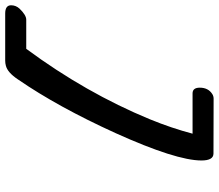

<svg xmlns="http://www.w3.org/2000/svg" viewBox="-70 -652 818 717"><g transform="rotate(-90 338.5 -294.0)"><path d="M347.7 16.6Q369.1 16.6 369.1 43.5Q369.1 75.2 345.2 90.3Q337.4 95.2 328.1 95.2L123 94.7Q97.2 94.7 97.2 49.8Q97.2 -44.4 199.2 -270.5Q296.9 -485.8 400.4 -636.2Q426.3 -674.8 451.7 -680.7Q460.4 -683.1 470.2 -683.1H646Q676.8 -683.1 676.8 -661.1Q676.8 -643.1 664.1 -629.4Q640.1 -604.5 623 -604.5H514.2Q349.6 -381.8 251 -142.6Q217.8 -61.5 197.3 16.6Z"/></g></svg>

Font: Sarina
Style: Regular
Weight: 400
Designer: James Grieshaber
Foundry: James Grieshaber
Version: Version 1.001